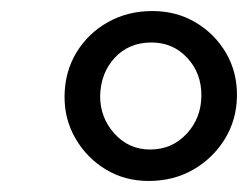

<svg xmlns="http://www.w3.org/2000/svg" viewBox="-20 -815 450 348"><path d="M249.5 -487Q206 -487 171.5 -508Q137 -529 116.8 -564Q96.5 -599 97 -641Q97.5 -685 118.5 -719.8Q139.5 -754.5 175.5 -774.8Q211.5 -795 256 -795Q300 -795 334.8 -774.2Q369.5 -753.5 389.8 -718.8Q410 -684 409.5 -641Q409 -598 387.5 -563Q366 -528 330.2 -507.5Q294.5 -487 249.5 -487ZM252 -544Q291.5 -544 318 -572.2Q344.5 -600.5 345 -641Q345.5 -682 319.5 -710Q293.5 -738 254.5 -738Q214 -738 188.2 -710.5Q162.5 -683 161.5 -641Q161.5 -601.5 187.5 -572.8Q213.5 -544 252 -544Z"/></svg>

Font: Merriweather 60pt
Style: Bold Italic
Weight: 700
Italic angle: -7.8°
Version: Version 2.101